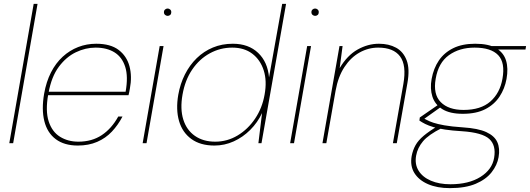

<svg xmlns="http://www.w3.org/2000/svg" viewBox="-20 -740 2738 992"><path d="M28 0 154 -720H174L48 0Z M382 12Q312 12 268 -21Q224 -54 209 -114.5Q194 -175 208 -256Q219 -318 243.5 -366Q268 -414 304 -447Q340 -480 384 -497Q428 -514 477 -514Q551 -514 593 -482Q635 -450 649 -397.5Q663 -345 651 -282Q650 -273 648 -265.5Q646 -258 644 -248H218L221 -266H629Q643 -344 627 -394.5Q611 -445 571.5 -469.5Q532 -494 474 -494Q422 -494 372 -470Q322 -446 284 -395Q246 -344 231 -261L229 -252Q214 -167 231.5 -113Q249 -59 290 -33.5Q331 -8 385 -8Q455 -8 506 -42Q557 -76 591 -138H613Q590 -94 558 -60Q526 -26 482 -7Q438 12 382 12Z M717 0 805 -502H825L737 0ZM846 -658Q839 -658 833 -663Q827 -668 827 -677Q827 -686 833 -691Q839 -696 846 -696Q853 -696 859 -691Q865 -686 865 -677Q865 -668 859.5 -663Q854 -658 846 -658Z M1088 12Q1015 12 968.5 -22Q922 -56 905 -115Q888 -174 901 -250Q911 -307 935.5 -355.5Q960 -404 996.5 -439.5Q1033 -475 1080 -494.5Q1127 -514 1183 -514Q1264 -514 1313.5 -467Q1363 -420 1370 -340L1438 -720H1458L1331 0H1315L1334 -156Q1311 -107 1273 -69Q1235 -31 1187.5 -9.5Q1140 12 1088 12ZM1092 -8Q1154 -8 1207.5 -40Q1261 -72 1298 -127Q1335 -182 1347 -251Q1360 -322 1342.5 -376.5Q1325 -431 1283.5 -462.5Q1242 -494 1180 -494Q1118 -494 1064 -464.5Q1010 -435 973 -380.5Q936 -326 923 -251Q910 -177 927 -122.5Q944 -68 987 -38Q1030 -8 1092 -8Z M1479 0 1567 -502H1587L1499 0ZM1608 -658Q1601 -658 1595 -663Q1589 -668 1589 -677Q1589 -686 1595 -691Q1601 -696 1608 -696Q1615 -696 1621 -691Q1627 -686 1627 -677Q1627 -668 1621.5 -663Q1616 -658 1608 -658Z M1646 0 1734 -502H1750L1735 -388Q1774 -454 1827.5 -484Q1881 -514 1938 -514Q1989 -514 2026.5 -493.5Q2064 -473 2081 -428.5Q2098 -384 2085 -311L2030 0H2010L2064 -306Q2081 -403 2047 -448.5Q2013 -494 1934 -494Q1883 -494 1837.5 -468.5Q1792 -443 1759.5 -393.5Q1727 -344 1714 -272L1666 0Z M2304 232Q2239 232 2191.5 211.5Q2144 191 2121 154Q2098 117 2107 66Q2113 35 2127 10Q2141 -15 2169 -38.5Q2197 -62 2242 -89L2262 -78Q2194 -44 2165.5 -10Q2137 24 2130 64Q2122 108 2142.5 141.5Q2163 175 2206 193.5Q2249 212 2307 212Q2402 212 2462.5 174Q2523 136 2533 75Q2544 11 2508 -22Q2472 -55 2367 -62Q2316 -65 2280 -70.5Q2244 -76 2219 -83.5Q2194 -91 2177 -99.5Q2160 -108 2147 -117L2149 -133L2246 -200L2266 -193L2162 -119L2158 -133Q2171 -128 2184.5 -120.5Q2198 -113 2219 -106Q2240 -99 2276 -92.5Q2312 -86 2371 -82Q2450 -77 2492.5 -57.5Q2535 -38 2549.5 -5.5Q2564 27 2556 72Q2549 113 2520 150Q2491 187 2438 209.5Q2385 232 2304 232ZM2371 -152Q2304 -152 2265.5 -176Q2227 -200 2214 -241Q2201 -282 2210 -332Q2220 -387 2247.5 -427.5Q2275 -468 2321.5 -491Q2368 -514 2435 -514Q2505 -514 2543.5 -491Q2582 -468 2594.5 -427.5Q2607 -387 2597 -332Q2588 -282 2561 -241Q2534 -200 2487.5 -176Q2441 -152 2371 -152ZM2375 -172Q2464 -172 2513.5 -215.5Q2563 -259 2576 -333Q2591 -416 2554 -455Q2517 -494 2432 -494Q2354 -494 2299.5 -455Q2245 -416 2231 -333Q2217 -253 2257 -212.5Q2297 -172 2375 -172ZM2524 -484 2518 -502H2698L2695 -484Z"/></svg>

Font: DM Sans 16pt Thin
Style: Italic
Weight: 250
Italic angle: -10°
Version: Version 4.004;gftools[0.9.30]